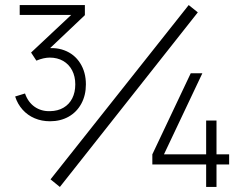

<svg xmlns="http://www.w3.org/2000/svg" viewBox="-20 -740 987 760"><path d="M178 -260Q145 -260 117.2 -271.8Q89.5 -283.5 69.5 -305.8Q49.5 -328 40 -358L79 -370Q91 -335.5 117.2 -317.2Q143.5 -299 178 -300Q209 -300.5 231.5 -313.8Q254 -327 266 -350.8Q278 -374.5 278 -406Q278 -437.5 265.5 -461.5Q253 -485.5 230 -498.8Q207 -512 177 -512Q153 -512 124 -500L103 -532L295 -712L307 -681H58V-720H316V-680L145 -518L143 -545Q194 -556 234.2 -541Q274.5 -526 297.2 -490.2Q320 -454.5 320 -406Q320 -363 302 -329.8Q284 -296.5 251.8 -278.2Q219.5 -260 178 -260ZM217 0 180 -30 727 -720 763 -691ZM796 0V-89H583V-129L735 -450H781L629 -129H796V-263H837V-129H887V-89H837V0Z"/></svg>

Font: Manrope
Style: Regular
Weight: 400
Designer: Mikhail Sharanda
Foundry: Mikhail Sharanda
Version: Version 4.503